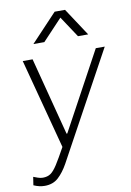

<svg xmlns="http://www.w3.org/2000/svg" viewBox="-100 -809 721 1056"><g transform="rotate(-10 260.0 -281.0)"><path d="M63 186Q47 186 32 182.5Q17 179 1 172L8 126Q18 130 32.5 135Q47 140 60 140Q86 140 103.5 128Q121 116 141.5 84Q162 52 195 -8L62 -511H117L230 -76H234L470 -511H520L248 -13Q219 41 194 86Q169 131 139 158.5Q109 186 63 186ZM136 -593 282 -748H340L442 -593H385L295 -729H325L197 -593Z"/></g></svg>

Font: Chivo Medium Thin
Style: Italic
Weight: 250
Italic angle: -8.05°
Version: Version 2.002